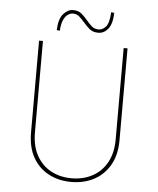

<svg xmlns="http://www.w3.org/2000/svg" viewBox="-59 -930 811 988"><g transform="rotate(5 346.5 -436.0)"><path d="M138 -230Q138 -160 165 -111Q192 -62 239 -36.5Q286 -11 346 -11Q406 -11 453.5 -36.5Q501 -62 528 -111Q555 -160 555 -230V-702H575V-228Q575 -151 544.5 -98.5Q514 -46 462.5 -19Q411 8 346 8Q281 8 229.5 -19Q178 -46 148 -98.5Q118 -151 118 -228V-702H138ZM418 -769Q390 -769 373 -783Q356 -797 341 -815Q328 -830 314 -843Q300 -856 279 -856Q268 -856 255 -848Q242 -840 232 -819.5Q222 -799 220 -762L204 -764Q206 -822 229 -848Q252 -874 279 -874Q307 -874 324 -859Q341 -844 355 -827Q368 -811 382.5 -798.5Q397 -786 418 -786Q439 -786 455.5 -805Q472 -824 475 -880L491 -878Q489 -820 468 -794.5Q447 -769 418 -769Z"/></g></svg>

Font: Synthetic Thin
Style: Regular
Weight: 100
Designer: Santiago Orozco
Foundry: Typemade
Version: Version 2.000; ttfautohint (v1.8.4.7-5d5b)